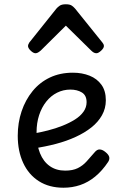

<svg xmlns="http://www.w3.org/2000/svg" viewBox="-20 -859 566 898"><path d="M277 19Q210 19 162 -11.5Q114 -42 88.5 -97Q63 -152 63 -224Q63 -285 81 -338.5Q99 -392 132.5 -433Q166 -474 213.5 -496.5Q261 -519 321 -519Q364 -519 399 -505Q434 -491 454.5 -462.5Q475 -434 475 -390Q475 -352 457 -320Q439 -288 407.5 -263Q376 -238 333.5 -218.5Q291 -199 241.5 -186Q192 -173 138 -165L135 -234Q169 -240 204.5 -249Q240 -258 272.5 -271Q305 -284 330.5 -300Q356 -316 370.5 -336.5Q385 -357 385 -381Q385 -413 363 -426.5Q341 -440 309 -440Q276 -440 247 -425.5Q218 -411 196.5 -384Q175 -357 163 -320.5Q151 -284 151 -240Q151 -182 167 -142.5Q183 -103 213 -82Q243 -61 285 -61Q320 -61 343.5 -72.5Q367 -84 385 -104Q403 -124 422 -146Q434 -161 447 -160Q460 -159 473 -148Q487 -137 490.5 -126Q494 -115 486 -102Q458 -60 425 -33Q392 -6 355 6.5Q318 19 277 19ZM146 -610Q136 -610 123.5 -622Q111 -634 111 -644Q111 -647 112 -650Q113 -653 117 -660L244 -819Q250 -826 259.5 -832.5Q269 -839 288 -839Q307 -839 316 -832.5Q325 -826 331 -819L459 -660Q464 -653 465 -650Q466 -647 466 -644Q466 -634 453 -622Q440 -610 431 -610Q424 -610 418 -613.5Q412 -617 406 -623L288 -739L171 -623Q164 -617 158 -613.5Q152 -610 146 -610Z"/></svg>

Font: Playwrite AT
Style: Regular
Weight: 400
Designer: Veronika Burian, José Scaglione
Foundry: TypeTogether
Version: Version 1.002